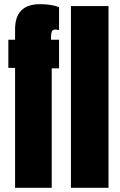

<svg xmlns="http://www.w3.org/2000/svg" viewBox="-20 -888 568 908"><path d="M51.3 0V-566.9H19.5V-700.2H51.3V-750Q51.3 -868.2 169.4 -868.2Q225.1 -868.2 259.3 -854V-746.1Q247.1 -748.5 243.2 -748.5Q228 -748.5 224.6 -737.5Q221.2 -726.6 221.2 -709.5V-700.2H259.3V-564.9H224.6V0ZM315.4 0V-859.4H493.2V0Z"/></svg>

Font: webenart
Style: Regular
Weight: 400
Designer: Vernon Adams
Foundry: Vernon Adams
Version: Version 2.116; ttfautohint (v1.8.3)